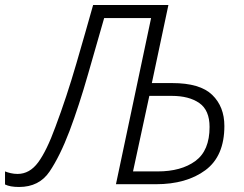

<svg xmlns="http://www.w3.org/2000/svg" viewBox="-57 -734 974 765"><path d="M19 11Q99 11 140.5 -50.5Q182 -112 220 -212Q258 -313 294 -439Q330 -565 358 -662H545L405 0H564Q686 0 761.5 -56Q837 -112 837 -232Q837 -309 788.5 -356Q740 -403 629 -403H548L614 -714H314Q286 -614 247 -480Q208 -346 164 -229Q129 -133 95 -87Q61 -41 13 -41Q-1 -41 -14 -44Q-27 -47 -37 -51V1Q-17 11 19 11ZM473 -51 538 -352H627Q696 -352 737 -323.5Q778 -295 778 -228Q778 -134 721.5 -92.5Q665 -51 571 -51Z"/></svg>

Font: Noto Sans UI Light
Style: Italic
Weight: 300
Italic angle: -12°
Designer: Monotype Design Team
Foundry: Monotype Imaging Inc.
Version: Version 1.901